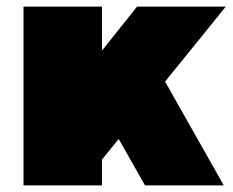

<svg xmlns="http://www.w3.org/2000/svg" viewBox="-20 -560 705 580"><path d="M96 -166 394 -540H662L276 -63ZM51 -540H288V0H51ZM291 -224 462 -343 656 0H418Z"/></svg>

Font: Pathway Extreme SemiCondensed Black
Style: Regular
Weight: 900
Width: 4
Version: Version 1.001;gftools[0.9.26]